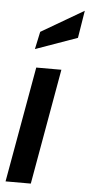

<svg xmlns="http://www.w3.org/2000/svg" viewBox="-54 -786 383 818"><g transform="rotate(5 137.5 -377.0)"><path d="M2 0 90 -494.5H197.5L110 0ZM77.5 -572.5 93.5 -647.5 275 -753.5 256 -636Z"/></g></svg>

Font: Cabin Condensed SemiBold
Style: Italic
Weight: 600
Width: 3
Italic angle: -10°
Designer: Pablo Impallari
Foundry: Pablo Impallari. http://www.impallari.com Igino Marini. http://www.ikern.com
Version: Version 3.001; ttfautohint (v1.8.3)